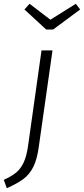

<svg xmlns="http://www.w3.org/2000/svg" viewBox="-76 -789 443 1013"><path d="M-56 160Q-15 141 8.5 122Q32 103 48 70Q64 37 72 -19L143 -523H201L129 -17Q120 51 100 91Q80 131 48 155Q16 179 -40 204ZM347 -739 204 -633H168L53 -739L80 -769L190 -685L324 -769Z"/></svg>

Font: FiraGO Light
Style: Italic
Weight: 300
Italic angle: -8°
Designer: bBox Type GmbH
Foundry: bBox Type GmbH
Version: Version 1.001